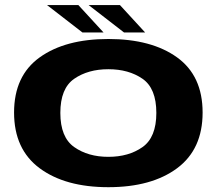

<svg xmlns="http://www.w3.org/2000/svg" viewBox="-20 -754 894 778"><path d="M419 4.5Q594 4.5 697.5 -72.2Q801 -149 801 -298Q801 -447 697.5 -521.5Q594 -596 419 -596Q244.5 -596 140.8 -521.5Q37 -447 37 -298Q37 -149 140.8 -72.2Q244.5 4.5 419 4.5ZM419 -118.5Q337 -118.5 280.8 -158Q224.5 -197.5 224.5 -296.5Q224.5 -396 280.8 -434.8Q337 -473.5 419 -473.5Q501.5 -473.5 557.5 -434.8Q613.5 -396 613.5 -296.5Q613.5 -197.5 557.5 -158Q501.5 -118.5 419 -118.5ZM482.5 -622.5H568L466 -733.5H339ZM314 -622.5H399.5L297.5 -733.5H170.5Z"/></svg>

Font: Anybody Expanded
Style: Bold
Weight: 700
Width: 7
Designer: Tyler Finck
Foundry: Etcetera Type Company
Version: Version 1.113;gftools[0.9.25]